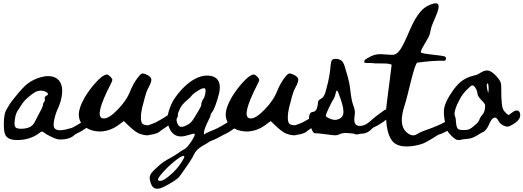

<svg xmlns="http://www.w3.org/2000/svg" viewBox="-20 -828 3203 1175"><path d="M501.8 -95.8C482.5 -80.4 456.3 -64 423 -46.8C421 -45.7 418.7 -44.8 416.3 -43.8C414 -43.8 411.8 -43.5 409.5 -42.9C354.5 -25.7 321.8 -26.9 311.6 -46.8C307.1 -54.4 307.1 -70 311.6 -93.3C316.1 -116.7 322.8 -138.3 331.8 -158.1C358.9 -212.4 384.9 -318.8 319.8 -352.3C269.1 -378.4 189.2 -347.7 147.9 -315.5C129 -300.8 103.3 -273 70.7 -232C60.4 -219.9 53.2 -210.8 49 -204.7C44.9 -198.6 40.6 -192.2 36.1 -185.5C31.6 -178.7 25.5 -168.4 17.8 -154.3C8.9 -138.3 4.1 -111.4 3.5 -73.7C2.8 -35.9 6.7 -10.6 15 2.2C28.4 22.7 57.2 31.5 101.4 28.6C145.6 25.7 183.6 12.7 215.6 -10.3C225.2 -18 231.9 -22.2 235.8 -22.8C239.6 -23.4 244.1 -21.5 249.2 -17C256.9 -10 272.9 -0.7 297.2 10.8C313.2 18.5 325.8 23.1 335.1 24.7C344.4 26.3 357.4 26.1 374 24.2C400.2 21 420.4 12.7 434.5 -0.7L439.1 -5.1C447.5 -9.7 454.2 -13.5 457.5 -15.1C468.5 -19.6 479 -25.3 489.3 -32.4C505.7 -43.7 537.7 -61.3 537.5 -84.9C537.2 -110.5 520.8 -110.4 501.8 -95.8ZM264.6 -242.6C255 -237.5 251.4 -230.7 254 -222.4C255.9 -216 254.6 -210.1 250.2 -204.7C245.7 -199.2 243.4 -194 243.4 -188.8C243.4 -180.5 236.7 -164.5 223.3 -140.8C216.2 -127.4 206 -107.6 192.6 -81.3C185.5 -66.6 174.3 -55.7 159 -48.7C143.6 -42.9 127 -40 109 -40C91.1 -40 79.6 -43.3 74.5 -49.6C68.7 -56.7 67.5 -72.2 70.7 -96.2C73.9 -120.2 79.9 -138.6 88.9 -151.4C95.9 -162.9 104.6 -176.4 114.8 -191.7C123.2 -205.2 138.3 -221 160.4 -239.3C182.5 -257.5 199 -267.9 209.9 -270.5C220.7 -273.7 231.9 -274.1 243.4 -271.9C255 -269.6 263.9 -265.3 270.3 -258.9C273.5 -255.7 274.8 -253 274.2 -250.8C273.5 -248.5 270.3 -245.8 264.6 -242.6Z M1025.8 -137.1C1002.4 -118.5 970.6 -98.7 930.4 -77.8C919 -71.9 902.1 -67.2 886 -61C868.5 -62.3 857 -65.5 851.7 -70.8C845.5 -77 842.4 -89.8 842.4 -109.2C842.4 -128.5 845.1 -149.4 850.5 -171.9C852.9 -179.7 855.8 -190.3 859.3 -203.9C862.7 -217.5 865.4 -228.1 867.4 -235.9C869.3 -243.6 872.2 -252.9 876.1 -263.8C880 -274.6 884.6 -284.7 890 -294C901.7 -315.7 907.1 -331.6 906.3 -341.7C905.6 -351.7 897.8 -360.7 883.1 -368.4C866 -376.9 854.4 -380 848.2 -377.7C842 -375.4 831.9 -364.9 818 -346.3C802.5 -324.6 789.3 -300.6 778.5 -274.3C763.7 -234.7 737.6 -195.6 700 -156.8C662.4 -118.1 632.7 -100.2 611.1 -103.4L605.3 -104.5C574.3 -115.4 590.9 -183.6 655.2 -309.1C663 -323.8 667.1 -333.5 667.4 -338.2C667.8 -342.8 664.5 -349 657.6 -356.8C647.5 -366.8 639.8 -371.9 634.3 -371.9C621.9 -371.9 605.7 -362.2 585.5 -342.8C538.3 -297.5 477.9 -215.1 464.8 -150.3C446.4 -60 532.2 -16.3 609.9 -24.3C641.7 -28.2 671.1 -39.4 698.3 -58L737.8 -87.1L768 -58C792.8 -34.8 812.2 -19.9 826.1 -13.3C830.7 -11.1 873 7.7 901 -3.6C914.3 -4 946.6 -13.4 952.9 -19.6C957.4 -24.9 998.2 -51.7 1010.6 -60.3C1030.5 -74 1069.2 -95.3 1069 -123.9C1068.6 -155 1048.7 -154.8 1025.8 -137.1Z M1404.3 -102C1381 -83.4 1349.2 -63.6 1308.9 -42.7C1287.6 -31.6 1233.6 -13.3 1229.1 -4C1228.4 -6.4 1228 -9.6 1228 -14.7C1228 -26.4 1234.5 -46.5 1247.7 -75.2C1261.7 -102.3 1268.6 -118.2 1268.6 -122.8C1268.6 -128.2 1272.1 -135.3 1279.1 -143.8C1284.5 -150 1291.3 -164.1 1299.4 -186.2C1307.6 -208.3 1314.5 -231.4 1320.4 -255.4C1332 -303.7 1326.4 -353.4 1268.4 -363.7C1181.5 -379.2 1095.7 -294.5 1051.2 -229.8C1034.2 -205 1021.2 -176.9 1012.3 -145.5C1003.4 -114.1 1001.7 -89.2 1007.1 -70.6C1024.9 -2.4 1065.9 20.9 1130.3 -0.8C1154.3 -8.6 1167.9 -11.3 1171 -9C1174.8 -4.3 1168.3 11 1151.2 36.9C1134.2 62.9 1119.8 79 1108.2 85.2C1092.9 92.8 1080.2 102.7 1066.2 111.9C1052.5 121 1038.7 130.1 1024.1 137.8C992.6 154.5 970.3 167.9 944.3 193.3C926.3 210.6 896.3 232.4 896.1 259.4C896 271 899.5 282.4 902.9 293.5C916.1 335.9 949.1 332.1 982.7 315.4C1002.8 305.3 1022.6 294.1 1041.9 281.7C1061.3 269.3 1072.9 260 1076.8 253.8C1079.9 249.9 1084.2 244.3 1089.6 236.9C1095 229.6 1100.4 221.8 1105.9 213.7C1111.3 205.5 1117.3 196.8 1123.9 187.5C1130.4 178.2 1136.5 169.5 1141.9 161.3C1147.3 153.2 1152.4 145 1157 136.9C1161.7 128.8 1165.2 122 1167.5 116.6C1176.8 96.4 1195 78.6 1222.1 63.1C1240.3 53.3 1254.9 44.4 1266.1 36.4C1299.1 25.8 1339.5 0.9 1350.7 -4.3C1363.9 -9.8 1376.7 -16.8 1389.1 -25.3C1409 -39 1447.8 -60.2 1447.5 -88.9C1447.2 -120 1427.3 -119.7 1404.3 -102ZM1098.9 151.5C1078 188 1050.3 220.3 1015.8 248.6C981.3 276.9 958.7 285.6 947.8 274.7C943.1 270.1 951.7 255.4 973.4 230.6C995 205.8 1019.7 182.1 1047.2 159.7C1074.7 137.2 1093.5 125.9 1103.6 125.9C1110.6 125.9 1109 134.5 1098.9 151.5ZM1166.9 -104.2C1156.5 -87.2 1146.2 -75.6 1136.1 -69.4C1114.4 -55.4 1097.8 -49.6 1086.1 -51.9C1074.5 -54.3 1066.4 -65.1 1061.7 -84.5C1057.8 -100.8 1064.4 -127.1 1081.5 -163.5C1098.5 -199.9 1140.4 -224.7 1148.9 -237.9C1155.9 -248 1169.6 -259.4 1190.2 -272.2C1210.7 -285 1224.4 -290.2 1231.4 -287.9C1237.6 -286.4 1239.6 -277.9 1237.2 -262.4C1235.7 -246.1 1231 -232.1 1223.3 -220.5C1215.5 -208.9 1211.7 -197.3 1211.7 -185.6C1211.7 -174.7 1177.4 -121.3 1166.9 -104.2Z M1924.8 -137.1C1901.4 -118.5 1869.6 -98.7 1829.4 -77.8C1818 -71.9 1801.1 -67.2 1785 -61C1767.5 -62.3 1756 -65.5 1750.7 -70.8C1744.5 -77 1741.4 -89.8 1741.4 -109.2C1741.4 -128.5 1744.1 -149.4 1749.5 -171.9C1751.9 -179.7 1754.8 -190.3 1758.3 -203.9C1761.7 -217.5 1764.4 -228.1 1766.4 -235.9C1768.3 -243.6 1771.2 -252.9 1775.1 -263.8C1779 -274.6 1783.6 -284.7 1789 -294C1800.7 -315.7 1806.1 -331.6 1805.3 -341.7C1804.6 -351.7 1796.8 -360.7 1782.1 -368.4C1765 -376.9 1753.4 -380 1747.2 -377.7C1741 -375.4 1730.9 -364.9 1717 -346.3C1701.5 -324.6 1688.3 -300.6 1677.5 -274.3C1662.7 -234.7 1636.6 -195.6 1599 -156.8C1561.4 -118.1 1531.7 -100.2 1510.1 -103.4L1504.3 -104.5C1473.3 -115.4 1489.9 -183.6 1554.2 -309.1C1562 -323.8 1566.1 -333.5 1566.4 -338.2C1566.8 -342.8 1563.5 -349 1556.6 -356.8C1546.5 -366.8 1538.8 -371.9 1533.3 -371.9C1520.9 -371.9 1504.7 -362.2 1484.5 -342.8C1437.3 -297.5 1376.9 -215.1 1363.8 -150.3C1345.4 -60 1431.2 -16.3 1508.9 -24.3C1540.7 -28.2 1570.1 -39.4 1597.3 -58L1636.8 -87.1L1667 -58C1691.8 -34.8 1711.2 -19.9 1725.1 -13.3C1729.7 -11.1 1772 7.7 1800 -3.6C1813.3 -4 1845.6 -13.4 1851.9 -19.6C1856.4 -24.9 1897.2 -51.7 1909.6 -60.3C1929.5 -74 1968.2 -95.3 1968 -123.9C1967.6 -155 1947.7 -154.8 1924.8 -137.1Z M2324.4 -148.3C2302.8 -131.5 2280.7 -117.6 2260.5 -99.3C2239.1 -80.1 2218.2 -60.1 2187.9 -57.5C2145.5 -53.9 2145.2 -88.9 2150.5 -121.4C2154.4 -145.8 2150.6 -160.5 2142 -183.6C2126.6 -225.1 2126.2 -271.3 2118.4 -314.3C2113.6 -340.9 2106.4 -367 2098.1 -392.7C2091.5 -412.8 2086.3 -445.1 2068.3 -457.9C2059.4 -464.2 2048.8 -467.6 2036.4 -467.9C2024 -468.2 2015.6 -465.5 2011.2 -459.8C2006.7 -454.1 2003.2 -435 2000.7 -402.6C1999.4 -388.7 1996.9 -371.7 1993.1 -351.6C1989.2 -331.6 1984.6 -311.8 1979.2 -292.1C1975.3 -277.6 1972.4 -262.5 1966.1 -248.7C1962.4 -240.6 1957.1 -232.7 1950.1 -227.1C1943 -221.4 1933 -219.3 1928.4 -210.7C1925.8 -205.8 1925.9 -200 1925.5 -194.4C1925 -185 1923 -175.7 1919.8 -166.9C1917.4 -160.1 1914.1 -153.4 1908.7 -148.7C1901 -142 1891.8 -144.5 1884.1 -140.2C1876.9 -136.1 1873.4 -124.7 1871.7 -116.3C1870.6 -111.2 1870.8 -105.9 1871.3 -100.7C1872.5 -86 1875.5 -71.4 1880.2 -57.5C1884 -46.4 1891.3 -21.3 1901.5 -14.6C1907.5 -10.7 1921.8 -12.4 1929 -11.7C1944.4 -10.2 1959.7 -8.3 1974.9 -6.2C2000.4 -2.4 2018.3 -0.4 2028.8 0C2039.2 0.3 2047.9 -1.4 2055 -5.3C2081.5 -19.6 2115.6 -12.9 2146.4 -9.9C2153.9 -3.3 2167.5 -4.2 2183.4 -9C2197.6 -9.5 2211.8 -11.1 2224.7 -16.7C2239.6 -23.3 2251.6 -34.6 2262.9 -46.4C2266.1 -48.2 2268.9 -49.7 2270.8 -50.5C2284 -56 2296.8 -63 2309.2 -71.5C2329.2 -85.2 2367.9 -106.4 2367.6 -135.1C2367.3 -166.2 2347.4 -165.9 2324.4 -148.3ZM2080.2 -129.6C2076.1 -111.5 2062.3 -99.9 2038.8 -94.9C2032.4 -93.6 2024.6 -94 2015.4 -96.3C2006.2 -98.5 1997.7 -101.6 1989.7 -105.8C1981.8 -109.9 1976.5 -113.9 1974 -117.7C1972.1 -120.9 1978 -136.9 1991.6 -165.8C2005.3 -194.7 2015.3 -213.6 2021.7 -222.5C2026.1 -228.8 2029.9 -238.7 2033.1 -252C2035.6 -266.6 2038.8 -274 2042.6 -274C2045.8 -274 2053.7 -254.9 2066.4 -216.8C2079.8 -176.8 2084.4 -147.7 2080.2 -129.6Z M2726 -94.6C2700.8 -78.5 2667.1 -62.2 2624.8 -45.7C2618.6 -43.2 2540.8 -17.1 2535.3 -8.4C2526.1 -2.9 2517.3 0.2 2509.2 0.3C2496 0.5 2481.9 -6.1 2467 -19.4C2433.5 -49.5 2430 -104.4 2456.5 -184.2C2478.5 -251.2 2515.7 -442.2 2534.7 -444.9C2545.7 -446 2559.5 -447.7 2576.2 -449.8C2592.7 -451.9 2608.9 -453.5 2624.6 -454.5C2640.3 -455.6 2654.4 -456.2 2666.9 -456.4C2679.3 -456.7 2687.5 -456.6 2691.4 -456.2C2702.1 -454.2 2708 -458.3 2709 -468.3C2709.9 -476 2706.5 -481 2699 -483.4C2691.4 -485.8 2670.3 -488.8 2635.6 -492.5C2585.5 -497.9 2559.2 -502.7 2556.5 -506.8C2553.7 -510.3 2557.2 -520.8 2566.9 -538.5C2576.5 -555.4 2587.1 -573.7 2598.5 -593.5C2606.2 -606.7 2611.1 -619.9 2613.3 -632.9C2615.4 -645.9 2618.2 -657.3 2621.6 -667.1C2642.3 -726.7 2717.9 -850.9 2598.8 -792.9C2536.1 -762.3 2500.1 -672.3 2474.3 -612.6C2450.5 -557.5 2431.6 -523.3 2417.8 -510C2408.1 -500.1 2398.6 -494.5 2389.1 -493.2C2379.6 -491.9 2355.1 -492.9 2315.7 -496.4C2261.6 -499.9 2227.1 -468.8 2219 -465.8C2211.5 -461.9 2208.3 -455.8 2209.4 -447.5C2210.5 -439.3 2244.3 -444 2255 -442.1C2265.7 -440.2 2284 -439.4 2309.7 -439.8C2320.6 -440.1 2331.3 -440 2341.7 -439.3C2354.5 -438.4 2366.8 -437.6 2376.9 -431.5C2377.5 -431.1 2345.9 -190.3 2345 -180.2C2339 -119 2339.6 -0.7 2389.9 44.3C2431.4 81.4 2514.2 68.6 2562.1 52.7C2596.7 41.3 2656.9 -1.3 2662.3 -3.1C2676.1 -7.1 2689.5 -12.7 2702.7 -19.8C2724 -31.4 2764.8 -48.4 2767.5 -76.9C2770.5 -107.8 2750.7 -109.7 2726 -94.6Z M3151.3 -150.3C3142.2 -154.7 3128.9 -150.8 3113.9 -139.2C3107.2 -134 3100 -129.1 3093 -124.4L3091.3 -123.2C3068.2 -142.9 3055.4 -154.3 3051.8 -186.9C3047.8 -222.5 3047.5 -258.5 3047.5 -295.3C3047.5 -306.2 3046.7 -314.4 3044.9 -320.4C3043.2 -326.2 3040.2 -332.4 3036.1 -338.6C3032.1 -344.6 3025.4 -353 3016.1 -363.6C2997.8 -382.6 2982.2 -393.3 2968.6 -396.1C2954.9 -398.8 2938.7 -394.4 2920 -382.6C2908.8 -374.5 2895.5 -368.8 2880.4 -365.7C2849.3 -358.4 2822.6 -345.9 2801 -328.7C2779.6 -311.6 2756.8 -283.6 2733.1 -245.6C2714.1 -215.3 2702.4 -188.5 2698.4 -165.9C2694.4 -143.4 2696.4 -112.9 2704.3 -75.4C2708.9 -52.1 2713.5 -36.2 2718.3 -27C2723.1 -17.7 2731.7 -7.3 2744.5 4.9C2756.8 16.4 2765.8 23.4 2772 26.2C2776.4 28.1 2781.2 29.1 2786.6 29.1C2789.3 29.1 2792.2 28.8 2795.2 28.3C2804.7 25.8 2820 23.5 2840.3 21.6C2857.9 20.9 2877 14.5 2897.1 2.4C2913.2 -7.9 2926.2 -15.4 2935.2 -19.7C2942.7 -21.9 2951.2 -30.1 2961.3 -44.6C2965.5 -50.8 2969.2 -58.7 2973.1 -67.2C2980.1 -82.2 2988 -99.3 2999.6 -105.4C3011.4 -111.6 3018.9 -108.3 3028.3 -92.6L3030.6 -88.6C3033.8 -82.8 3037.2 -76.9 3042.1 -72.3C3052.7 -62.5 3071.3 -52.3 3087.8 -53.4C3095.6 -53.8 3101.2 -57.2 3106.6 -60.4C3108.3 -61.4 3110.2 -62.5 3112.1 -63.5C3120.7 -68 3128.6 -72.8 3135.5 -77.9C3154.2 -91.6 3163.6 -106.7 3163.5 -123C3163.3 -137.3 3159.2 -146.5 3151.3 -150.3ZM2970.3 -285.6C2970.3 -268.8 2968.9 -262.4 2968 -260.1C2966.7 -262 2964.2 -267.6 2961.4 -282.9C2957.4 -304.9 2959.3 -312.3 2961.1 -315.1C2961.8 -316.6 2962.8 -317.7 2964.1 -318.6C2966.7 -317.4 2970.3 -309.4 2970.3 -285.6ZM2947.8 -164.9V-164.8C2945.3 -146.9 2939.8 -133.4 2931.1 -124.8C2921.6 -113.9 2915.4 -103.2 2912.8 -93.1C2909.7 -84.1 2898.3 -71.5 2878.7 -55.7C2873.4 -51.1 2869.1 -47.7 2865.4 -45.2C2861.6 -42.7 2857.9 -40.5 2854.5 -38.6C2851.2 -36.8 2847.7 -35.4 2844.1 -34.5C2840.4 -33.6 2836.5 -33 2832.5 -32.7C2828.4 -32.4 2823.1 -32.2 2816.7 -32.2C2803.6 -32.2 2794.1 -33.4 2788.4 -35.8C2783.1 -38.1 2779.3 -42 2776.8 -48C2774 -54.4 2772 -65 2770.7 -79.3C2770.1 -98.4 2767.6 -111.4 2763.6 -118.9C2760.1 -127.1 2761.1 -140.7 2766.7 -159.2C2772.4 -178.3 2781.5 -199.2 2793.7 -221C2805.8 -242.7 2819.1 -260.9 2833.2 -275C2853 -295.6 2861.6 -302.2 2865.4 -304.1C2867.2 -304.9 2868.9 -305.4 2870.7 -305.4C2873.7 -305.4 2876.7 -304.3 2879.9 -302C2884.6 -298.5 2889.4 -291.7 2894.4 -281.9C2899.3 -272 2901.8 -263.4 2901.8 -256.2C2901.8 -245.2 2910.2 -231.5 2927.4 -214.3C2938.1 -203.6 2944.7 -195.5 2947.1 -190.1C2949.4 -184.9 2949.6 -176.4 2947.8 -164.9Z"/></svg>

Font: Beth Ellen
Style: Regular
Weight: 400
Version: Version 1.015;Fontself Maker 2.1.2